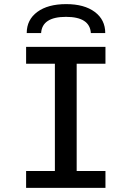

<svg xmlns="http://www.w3.org/2000/svg" viewBox="-20 -914 640 934"><path d="M107 0V-82H247V-604H107V-686H493V-604H353V-82H493V0ZM110 -753Q110 -818 161.5 -856Q213 -894 302 -894Q390 -894 441 -856Q492 -818 492 -753H422Q417 -832 301 -832Q185 -832 180 -753Z"/></svg>

Font: Chivo Mono
Style: Regular
Weight: 400
Monospace: yes
Designer: Hector Gatti
Foundry: Omnibus-Type
Version: Version 1.008; ttfautohint (v1.8.4.7-5d5b)